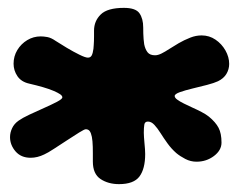

<svg xmlns="http://www.w3.org/2000/svg" viewBox="-20 -664 616 488"><path d="M282.5 -196Q255 -196 235.5 -209Q216 -222 216 -253.5Q216 -264.5 216 -273.8Q216 -283 215.8 -290.8Q215.5 -298.5 215 -304.8Q214.5 -311 213.5 -316Q211.5 -326 208 -330.8Q204.5 -335.5 198 -335.5Q194.5 -335.5 181.2 -327.2Q168 -319 150.5 -307.5Q133 -296 117.2 -285.8Q101.5 -275.5 92.5 -271.5Q75 -263 58 -263Q33.5 -263 19.5 -279.2Q5.5 -295.5 5.5 -315.5Q5.5 -327 10.8 -338.2Q16 -349.5 27.5 -357.5Q36.5 -364 54.5 -372.5Q72.5 -381 91.8 -389.5Q111 -398 124.8 -405.2Q138.5 -412.5 138.5 -416.5Q138.5 -420.5 132.8 -424.5Q127 -428.5 115.8 -433.2Q104.5 -438 89 -442.5Q73.5 -447 54 -451.5Q34 -456 24.2 -470.5Q14.5 -485 14.5 -502Q14.5 -521 24 -536.8Q33.5 -552.5 49.2 -562Q65 -571.5 83.5 -571.5Q91 -571.5 100.5 -569.8Q110 -568 121.5 -560Q133 -552.5 149.8 -542.5Q166.5 -532.5 181.8 -525Q197 -517.5 203.5 -517.5Q210 -517.5 213 -523Q216 -528.5 217.5 -540Q218 -544 218.2 -549Q218.5 -554 218.8 -559.8Q219 -565.5 219 -572Q219 -578.5 219 -586Q219 -610.5 236 -627.2Q253 -644 295 -644Q325 -644 334.5 -630.2Q344 -616.5 344 -594Q344 -586.5 344.2 -579Q344.5 -571.5 345 -564.5Q345.5 -557.5 346.5 -551.5Q349 -539 355 -531.2Q361 -523.5 374 -523.5Q381.5 -523.5 390.5 -528Q399.5 -532.5 410.2 -539.5Q421 -546.5 434.2 -554.2Q447.5 -562 464 -568.5Q478 -574 492.5 -574Q512 -574 527.8 -563.2Q543.5 -552.5 553 -535.8Q562.5 -519 562.5 -501.5Q562.5 -488 555.5 -476.2Q548.5 -464.5 534 -457.5Q524.5 -453 506.2 -448.2Q488 -443.5 469.2 -439Q450.5 -434.5 437.2 -429.8Q424 -425 424 -420Q424 -415.5 430.5 -410.8Q437 -406 447.5 -400.8Q458 -395.5 469.8 -390.2Q481.5 -385 492.5 -379.2Q503.5 -373.5 511 -367.5Q528 -353.5 535.5 -339.2Q543 -325 543 -301.5Q543 -282 523.8 -267.5Q504.5 -253 479.5 -253Q464.5 -253 451 -260Q437.5 -267 428 -275Q415.5 -286 405.8 -299.5Q396 -313 388 -325.8Q380 -338.5 372.2 -346.8Q364.5 -355 356 -355Q348 -355 346.8 -347.2Q345.5 -339.5 345.5 -326.5Q345.5 -322 346 -315Q346.5 -308 347.2 -300.2Q348 -292.5 348.5 -285.2Q349 -278 349 -272.5Q349 -235 334.5 -215.5Q320 -196 282.5 -196Z"/></svg>

Font: Gluten Thin Black
Style: Regular
Weight: 900
Version: Version 1.300